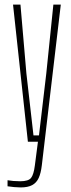

<svg xmlns="http://www.w3.org/2000/svg" viewBox="-20 -620 312 840"><path d="M70.5 200Q59 200 41.5 198.5Q24 197 13 195V168.5Q24 170.5 38.5 171.8Q53 173 68.5 173Q104.5 173 116 158.2Q127.5 143.5 132.5 104L146 0H102L37 -600H69.5L95.5 -298.5L126.5 -27.5H150.5L182.5 -298.5L213.5 -600H246L163 103Q159 137.5 149.2 158.8Q139.5 180 120.5 190Q101.5 200 70.5 200Z"/></svg>

Font: Big Shoulders Display Thin ExtraLight
Style: Regular
Weight: 250
Version: Version 2.002